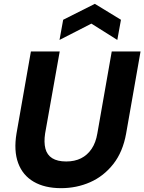

<svg xmlns="http://www.w3.org/2000/svg" viewBox="-20 -968 752 1000"><path d="M298 12Q213 12 155.5 -21.5Q98 -55 74.5 -119Q51 -183 66 -273L141 -700H291L215 -273Q208 -227 216.5 -194Q225 -161 252 -144Q279 -127 325 -127Q369 -127 402 -143.5Q435 -160 457 -192.5Q479 -225 487 -273L562 -700H712L637 -273Q620 -177 570 -113.5Q520 -50 449.5 -19Q379 12 298 12ZM290 -760 309 -865 474 -948 610 -865 591 -760 456 -845Z"/></svg>

Font: DM Sans Black
Style: Italic
Weight: 900
Italic angle: -10°
Designer: Colophon Foundry, Jonny Pinhorn
Foundry: Colophon Foundry
Version: Version 4.004;gftools[0.9.30]